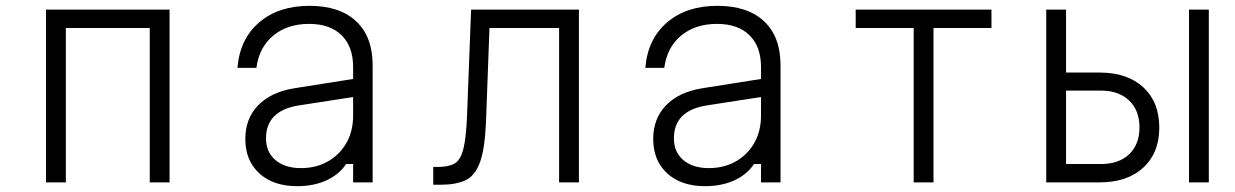

<svg xmlns="http://www.w3.org/2000/svg" viewBox="-20 -626 4240 659"><path d="M138 0V-593H562V0H494V-530H206V0Z M1168 -63Q1144 -27 1100.5 -7Q1057 13 1000 13Q918 13 870 -31Q822 -75 822 -149Q822 -219 866 -264.5Q910 -310 990 -323L1192 -355V-396Q1192 -466 1152.5 -505Q1113 -544 1041 -544Q966 -544 917.5 -503.5Q869 -463 860 -393H795Q803 -492 869.5 -549Q936 -606 1042 -606Q1146 -606 1202.5 -553Q1259 -500 1259 -402V0H1192V-63ZM893 -151Q893 -104 925.5 -76.5Q958 -49 1013 -49Q1065 -49 1105.5 -72Q1146 -95 1169 -135.5Q1192 -176 1192 -229V-293L1005 -264Q893 -246 893 -151Z M1467 8V-53H1484Q1520 -53 1540.5 -65Q1561 -77 1570.5 -115Q1580 -153 1583 -229L1597 -593H1967V0H1899V-530H1660L1648 -205Q1644 -114 1627 -68Q1610 -22 1577 -7Q1544 8 1495 8Z M2568 -63Q2544 -27 2500.5 -7Q2457 13 2400 13Q2318 13 2270 -31Q2222 -75 2222 -149Q2222 -219 2266 -264.5Q2310 -310 2390 -323L2592 -355V-396Q2592 -466 2552.5 -505Q2513 -544 2441 -544Q2366 -544 2317.5 -503.5Q2269 -463 2260 -393H2195Q2203 -492 2269.5 -549Q2336 -606 2442 -606Q2546 -606 2602.5 -553Q2659 -500 2659 -402V0H2592V-63ZM2293 -151Q2293 -104 2325.5 -76.5Q2358 -49 2413 -49Q2465 -49 2505.5 -72Q2546 -95 2569 -135.5Q2592 -176 2592 -229V-293L2405 -264Q2293 -246 2293 -151Z M3116 0V-530H2917V-593H3383V-530H3184V0Z M3571 0V-593H3639V-377H3754Q3849 -377 3904 -326.5Q3959 -276 3959 -188Q3959 -101 3904 -50.5Q3849 0 3754 0ZM4061 0V-593H4129V0ZM3639 -63H3759Q3820 -63 3855.5 -96.5Q3891 -130 3891 -189Q3891 -247 3855.5 -281Q3820 -315 3759 -315H3639Z"/></svg>

Font: Martian Mono ExtraLight
Style: Regular
Weight: 200
Monospace: yes
Designer: Roman Shamin
Foundry: Evil Martians
Version: Version 1.000; ttfautohint (v1.8.4.7-5d5b)